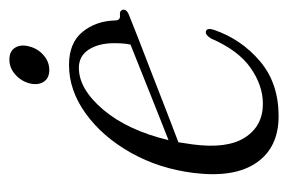

<svg xmlns="http://www.w3.org/2000/svg" viewBox="-122 -484 614 409"><g transform="rotate(-90 184.5 -279.0)"><path d="M326 -130Q306 -71.5 259.2 -31.8Q212.5 8 142 8Q75.5 8 43 -39Q10.5 -86 21 -172Q30 -246 64 -306.5Q98 -367 147.5 -402.8Q197 -438.5 251 -438.5Q298 -438.5 321.5 -409.8Q345 -381 346 -339.5Q346.5 -328.5 357.5 -330Q366.5 -331 368.5 -324.5Q371 -316 357 -310.5Q340 -303.5 305.8 -290.2Q271.5 -277 230.2 -261Q189 -245 150.5 -230Q112 -215 86.5 -205.5Q84 -191 82 -176Q72 -102 96.5 -63.8Q121 -25.5 168.5 -25.5Q207.5 -25.5 245 -51.8Q282.5 -78 307.5 -136Q315 -148 321.5 -147Q331 -146 326 -130ZM245 -417.5Q200 -417.5 156 -365.8Q112 -314 91 -226.5Q119 -237.5 157.5 -252.8Q196 -268 233.2 -283Q270.5 -298 294.5 -307.5Q297.5 -320.5 297.5 -342Q297.5 -375.5 283.8 -396.5Q270 -417.5 245 -417.5ZM240.5 -480.5Q222.5 -480.5 215 -492.8Q207.5 -505 212 -523Q217 -541 231 -553.2Q245 -565.5 262.5 -565.5Q280.5 -565.5 288 -553.2Q295.5 -541 290.5 -523Q286 -505 272 -492.8Q258 -480.5 240.5 -480.5Z"/></g></svg>

Font: Fraunces 144pt S050 Light
Style: Italic
Weight: 300
Italic angle: -16°
Version: Version 1.000; ttfautohint (v1.8.3)